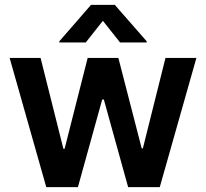

<svg xmlns="http://www.w3.org/2000/svg" viewBox="-20 -768 846 788"><path d="M19.5 -530.3H146.5L240.2 -157.2H245.1L339.8 -530.3H465.8L561.5 -159.2H566.4L659.2 -530.3H786.1L635.7 0H505.9L406.2 -359.4H399.4L299.8 0H169.9ZM402.3 -682.6 332 -593.8H223.6V-598.6L353.5 -748H451.2L582 -598.6V-593.8H472.7Z"/></svg>

Font: WEMIX Pretendard SemiBold
Style: Regular
Weight: 600
Designer: Base glyphs from Inter by Rasmus Andersson; Hangeul glyphs from Noto Sans CJK(Source Han Sans) by Jang Soo-young and Kan
Foundry: Kil Hyung-jin
Version: Version 1.000